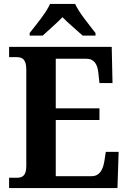

<svg xmlns="http://www.w3.org/2000/svg" viewBox="-20 -951 650 971"><path d="M130 -784V-771H196C222 -795 268 -835 296 -864C324 -835 372 -795 398 -771H463V-784C434 -822 380 -886 360 -931H233C214 -886 159 -822 130 -784ZM26 0H574L580 -183H515L508 -137C501 -93 484 -60 443 -60H262V-344H483V-403H262V-654H415C457 -654 474 -626 478 -577L483 -531H549L545 -714H26V-662H63C91 -662 113 -654 113 -598V-111C113 -61 92 -52 64 -52H26Z"/></svg>

Font: Noto Serif Bengali SemiCondensed
Style: Bold
Weight: 700
Width: 4
Designer: Juan Bruce, Universal Thirst, Indian Type Foundry and the Monotype Design Team.
Foundry: Monotype Imaging Inc.
Version: Version 2.003